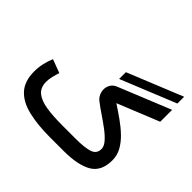

<svg xmlns="http://www.w3.org/2000/svg" viewBox="-183 -1029 1253 1253"><g transform="rotate(45 443.0 -403.0)"><path d="M471.7 -588.4V-650.9L854 -806.2V-743.7ZM546.4 0H422.9Q304.7 0 220 -20.8Q135.3 -41.5 90.1 -91.8Q44.9 -142.1 44.9 -231.4Q44.9 -269.5 53.2 -305.9Q61.5 -342.3 75.2 -374.5L168.9 -339.4Q161.1 -316.9 154.5 -290Q147.9 -263.2 147.9 -238.8Q147.9 -185.5 181.6 -158.2Q215.3 -130.9 277.1 -121.3Q338.9 -111.8 422.9 -111.8H545.9Q633.3 -111.8 673.6 -126.2Q713.9 -140.6 713.9 -183.6Q713.9 -208.5 690.7 -235.4Q667.5 -262.2 631.3 -289.3Q595.2 -316.4 555.9 -342.8Q516.6 -369.1 484.4 -394Q466.3 -407.7 457 -427.7Q447.8 -447.8 447.8 -468.8Q447.8 -491.7 459.7 -512.2Q471.7 -532.7 496.6 -543L858.9 -690.4V-580.6L570.8 -463.9Q615.7 -434.6 659.4 -403.6Q703.1 -372.6 738.5 -338.4Q773.9 -304.2 795.2 -265.6Q816.4 -227.1 816.4 -181.6Q816.4 -80.1 747.6 -40Q678.7 0 546.4 0Z"/></g></svg>

Font: Vazirmatn UI Medium
Style: Regular
Weight: 500
Designer: Saber Rastikerdar
Foundry: Saber Rastikerdar
Version: Version 33.003